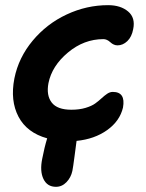

<svg xmlns="http://www.w3.org/2000/svg" viewBox="-20 -533 562 737"><path d="M194.8 184.1Q161.1 184.1 146.7 153.8Q132.3 123.5 142.1 76.2Q150.4 32.7 161.1 -2Q83.5 -23.4 51 -85Q18.6 -146.5 35.2 -231.9Q51.3 -312 105.5 -377Q159.7 -441.9 236.1 -477.5Q312.5 -513.2 395 -513.2Q442.9 -513.2 471.7 -489Q500.5 -464.8 491.2 -420.9Q485.8 -391.6 468.8 -375.2Q451.7 -358.9 431.2 -358.9Q416.5 -358.9 403.6 -370.8Q390.6 -382.8 377 -382.8Q302.2 -382.8 240.7 -331.3Q179.2 -279.8 166 -213.9Q157.2 -167 178.5 -139.4Q199.7 -111.8 253.9 -111.8Q284.7 -111.8 308.3 -118.9Q332 -126 345.7 -136Q359.4 -146 370.1 -156Q380.9 -166 391.4 -173.1Q401.9 -180.2 413.1 -180.2Q462.9 -180.2 452.1 -120.1Q439.9 -68.4 391.4 -33.7Q342.8 1 273.9 7.8Q272 22.5 266.1 66.9Q260.3 111.3 257.8 123Q252.4 148.4 235.1 166.3Q217.8 184.1 194.8 184.1Z"/></svg>

Font: Shantell Sans Normal
Style: Italic
Weight: 600
Italic angle: -11.31°
Designer: Stephen Nixon, Anya Danilova, Shantell Martin
Foundry: Arrow Type
Version: Version 1.006;[559af2be0]